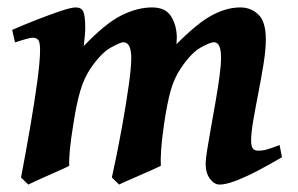

<svg xmlns="http://www.w3.org/2000/svg" viewBox="-20 -477 803 517"><path d="M739.3 -53.7Q709.5 -36.1 677.2 -19Q645 -2 616.9 9Q588.9 20 571.3 20Q557.1 20 545.4 4.6Q533.7 -10.7 533.7 -37.1Q533.7 -47.4 537.8 -73.2Q542 -99.1 548.1 -133.3Q554.2 -167.5 560.5 -203.6Q566.9 -239.7 571 -271Q575.2 -302.2 575.2 -321.8Q575.2 -363.3 556.2 -363.3Q545.9 -363.3 520.3 -348.9Q494.6 -334.5 466.8 -293Q449.2 -267.1 439.7 -233.4Q430.2 -199.7 421.9 -144Q415.5 -99.6 413.8 -72.3Q412.1 -44.9 413.1 -30.8Q406.2 -26.9 390.6 -20Q375 -13.2 356.7 -5.1Q338.4 2.9 322.8 9.8Q307.1 16.6 300.8 20L281.2 1Q295.9 -65.4 307.6 -130.1Q319.3 -194.8 326.4 -245.4Q333.5 -295.9 333.5 -319.8Q333.5 -363.3 312 -363.3Q304.7 -363.3 278.8 -349.1Q252.9 -335 224.6 -293.9Q207 -268.6 196.5 -233.4Q186 -198.2 177.7 -144Q170.4 -99.6 168 -72.3Q165.5 -44.9 166.5 -30.8Q160.2 -26.9 144.5 -20Q128.9 -13.2 110.8 -5.1Q92.8 2.9 77.6 9.8Q62.5 16.6 56.2 20L36.6 1Q49.8 -67.9 61.5 -136Q73.2 -204.1 80.6 -259Q87.9 -314 87.9 -341.8Q87.9 -364.3 82.5 -369.9Q77.1 -375.5 68.8 -375.5Q63 -375.5 51.3 -372.3Q39.6 -369.1 30 -366Q20.5 -362.8 20.5 -362.8L12.7 -396.5Q40.5 -408.7 75.9 -422.6Q111.3 -436.5 141.6 -446.8Q171.9 -457 183.6 -457Q198.7 -457 204.1 -446.3Q209.5 -435.5 209.5 -400.9Q209.5 -393.1 208.3 -379.4Q207 -365.7 205.6 -353Q263.2 -413.6 306.4 -435.3Q349.6 -457 389.6 -457Q426.3 -457 441.2 -432.1Q456.1 -407.2 456.1 -375Q456.1 -368.7 455.1 -357.9Q511.7 -415 551 -436Q590.3 -457 627 -457Q655.8 -457 675.8 -437.7Q695.8 -418.5 695.8 -371.1Q695.8 -343.3 689.7 -305.2Q683.6 -267.1 675.8 -227.3Q668 -187.5 662.1 -153.3Q656.2 -119.1 656.2 -99.1Q656.2 -82.5 661.1 -76.9Q666 -71.3 674.3 -71.3Q688.5 -71.3 700.4 -75Q712.4 -78.6 732.9 -86.4Z"/></svg>

Font: Gentium Plus
Style: Bold Italic
Weight: 700
Italic angle: -8°
Designer: Victor Gaultney, Annie Olsen, Iska Routamaa, Becca Hirsbrunner
Foundry: SIL International
Version: Version 6.101